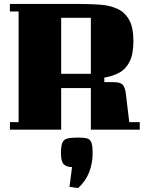

<svg xmlns="http://www.w3.org/2000/svg" viewBox="-20 -655 726 970"><path d="M289 0H30V-38H74V-597H30V-635H382Q436 -635 485 -631.5Q534 -628 572 -611Q610 -594 632 -555.5Q654 -517 654 -447Q654 -382 635 -344Q616 -306 583 -288Q550 -270 507 -263V-240H552Q587 -240 599.5 -227.5Q612 -215 616 -180L633 -38H686V0H439V-210H289ZM439 -282V-565H289V-282ZM448 119Q448 170 430.5 215Q413 260 375 295L331 289L344 189Q317 189 302.5 175.5Q288 162 288 119Q288 83 295 66Q302 49 321.5 44.5Q341 40 376 40Q405 40 420.5 44.5Q436 49 442 66Q448 83 448 119Z"/></svg>

Font: Unlock
Style: Regular
Weight: 400
Designer: Eduardo Rodriguez Tunni
Foundry: Eduardo Rodriguez Tunni
Version: Version 1.003; ttfautohint (v1.8.4.7-5d5b);gftools[0.9.23]